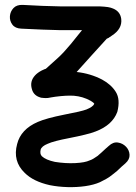

<svg xmlns="http://www.w3.org/2000/svg" viewBox="-20 -549 557 784"><path d="M183 207Q218 214 256 215Q294 216 328.5 211Q363 206 388 195L413 182Q426 175 438 165L457 150Q463 145 476 132Q489 120 492 118Q510 102 509 83Q508 64 494.5 50Q481 36 461.5 33Q442 30 424 47Q421 49 412 57.5Q403 66 393 75Q383 84 378 88Q369 94 362 98.5Q355 103 346 106Q327 115 287.5 117Q248 119 204 112Q167 104 151 89Q142 80 146 62Q150 48 175 38Q199 27 262 15Q339 0 370 -12Q439 -38 459 -92Q472 -143 453 -173.5Q434 -204 397 -224Q349 -249 293 -255Q315 -279 356 -325Q397 -370 416 -391H417Q418 -392 420 -393Q421 -393 423 -394L427 -397Q431 -400 436 -403Q480 -431 475 -472Q471 -502 442 -514Q433 -518 421 -520Q408 -522 386 -523H224Q158 -524 73 -529Q48 -530 35 -516Q22 -502 20.5 -483Q19 -464 30.5 -448.5Q42 -433 67 -432Q165 -427 222 -426H315L269 -369Q240 -334 217 -313Q194 -292 167 -268Q167 -269 150 -261Q133 -252 123 -241Q101 -217 110 -186Q116 -162 139 -153Q147 -149 158 -149Q165 -148 176 -149Q179 -150 190 -151.5Q201 -153 206 -154Q252 -160 282 -158Q318 -155 349 -138Q363 -130 365 -125Q360 -113 333 -102Q312 -94 243 -81Q168 -66 134 -51Q65 -21 50 39Q31 109 81 157Q116 192 183 207Z"/></svg>

Font: Balsamiq Sans
Style: Regular
Weight: 400
Designer: Michael Angeles
Foundry: Balsamiq SRL
Version: Version 1.020; ttfautohint (v1.8.4.7-5d5b);gftools[0.9.26]